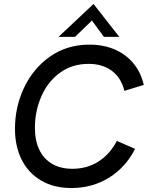

<svg xmlns="http://www.w3.org/2000/svg" viewBox="-20 -935 745 968"><path d="M55.5 -286Q55.5 -396 101.5 -493.2Q147.5 -590.5 232.8 -650.2Q318 -710 431 -710Q502.5 -710 559.2 -685.2Q616 -660.5 653.2 -615Q690.5 -569.5 705 -507L607 -477Q591.5 -542 544.5 -577.5Q497.5 -613 426.5 -613Q342.5 -613 281.2 -567.5Q220 -522 188 -448Q156 -374 156 -290.5Q156 -226.5 178.2 -180Q200.5 -133.5 243 -108.8Q285.5 -84 345 -84Q419.5 -84 477 -121Q534.5 -158 569 -224.5L661 -184.5Q613.5 -91 529.2 -39Q445 13 340 13Q252 13 187.8 -24.5Q123.5 -62 89.5 -129.5Q55.5 -197 55.5 -286ZM451.5 -915 581.5 -749H504L443.5 -831.5L358 -749H275Z"/></svg>

Font: HK Grotesk Medium
Style: Italic
Weight: 500
Italic angle: -8°
Designer: Alfredo Marco Pradil
Foundry: Hanken Design Co.
Version: Version 3.004